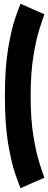

<svg xmlns="http://www.w3.org/2000/svg" viewBox="-20 -778 256 1018"><path d="M89 219.5Q80.5 200.5 60.5 142.8Q40.5 85 23.2 -16.5Q6 -118 6 -269Q6 -419.5 23.2 -521.2Q40.5 -623 60.5 -681Q80.5 -739 89 -758L215.5 -702Q205.5 -676 188 -620.2Q170.5 -564.5 156.5 -477Q142.5 -389.5 142.5 -269Q142.5 -148 156.5 -60.5Q170.5 27 188 82.8Q205.5 138.5 215.5 164Z"/></svg>

Font: Anybody UltraCondensed ExtraBold
Style: Regular
Weight: 800
Width: 1
Designer: Tyler Finck
Foundry: Etcetera Type Company
Version: Version 1.010; ttfautohint (v1.8.3) -l 8 -r 50 -G 200 -x 14 